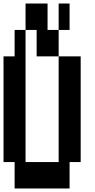

<svg xmlns="http://www.w3.org/2000/svg" viewBox="-20 -1050 540 1090"><path d="M188 -880H125V-1030H250V-880H313V-730H188ZM375 -880H313V-1030H375ZM438 -730V-130H375V20H63V-130H0V-730H63V-880H125V-130H313V-730Z"/></svg>

Font: 2P VHS
Style: Regular
Weight: 400
Designer: CodeMan38
Foundry: CodeMan38
Version: Version 3.000